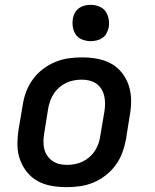

<svg xmlns="http://www.w3.org/2000/svg" viewBox="-20 -765 640 793"><path d="M255 8Q223 8 192 2.5Q161 -3 135 -17.5Q109 -32 90.5 -55.5Q72 -79 62 -107.5Q52 -136 52 -168Q52 -200 57 -232L74 -332Q78 -359 88 -386Q98 -413 115.5 -437Q133 -461 157 -479.5Q181 -498 208 -509Q235 -520 262.5 -524Q290 -528 318 -528Q350 -528 381 -522.5Q412 -517 438.5 -502.5Q465 -488 483.5 -464.5Q502 -441 511.5 -412.5Q521 -384 521.5 -352Q522 -320 516 -288L500 -188Q495 -161 485 -134Q475 -107 457.5 -83Q440 -59 416 -40.5Q392 -22 365.5 -11Q339 0 311 4Q283 8 255 8ZM256 -84Q272 -84 288.5 -87Q305 -90 320 -97Q335 -104 348.5 -115.5Q362 -127 371.5 -141.5Q381 -156 386.5 -171.5Q392 -187 394 -203L411 -303Q414 -320 414 -336.5Q414 -353 410.5 -368.5Q407 -384 399 -397Q391 -410 378.5 -419Q366 -428 350.5 -432Q335 -436 318 -436Q302 -436 285.5 -433Q269 -430 254 -423Q239 -416 225.5 -404.5Q212 -393 202.5 -378.5Q193 -364 187.5 -348.5Q182 -333 179 -317L163 -217Q160 -200 159.5 -183.5Q159 -167 162.5 -151.5Q166 -136 174.5 -123Q183 -110 195.5 -101Q208 -92 223.5 -88Q239 -84 256 -84ZM354 -595Q337 -595 320 -601.5Q303 -608 293.5 -621.5Q284 -635 281 -652.5Q278 -670 281 -688Q283 -701 289.5 -712.5Q296 -724 306.5 -731.5Q317 -739 329.5 -742Q342 -745 355 -745Q372 -745 389 -738.5Q406 -732 415.5 -718.5Q425 -705 428.5 -687.5Q432 -670 429 -652Q426 -639 420 -627.5Q414 -616 403 -608.5Q392 -601 379.5 -598Q367 -595 354 -595Z"/></svg>

Font: Iosevka Aile Semibold Oblique
Style: Regular
Weight: 600
Italic angle: -9°
Designer: Belleve Invis
Foundry: Belleve Invis
Version: Version 31.1.0; ttfautohint (v1.8.4)